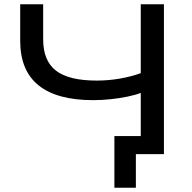

<svg xmlns="http://www.w3.org/2000/svg" viewBox="-20 -725 905 903"><path d="M619 158H518V-85H695V0H619ZM642 0V-288Q616 -278 579.5 -270.5Q543 -263 501.5 -258.5Q460 -254 418 -254Q248 -254 161.5 -323.5Q75 -393 75 -533V-705H183V-540Q183 -439 243.5 -392.5Q304 -346 435 -346Q488 -346 541.5 -355Q595 -364 642 -381V-705H751V0Z"/></svg>

Font: Nunito Sans 10pt Expanded Medium
Style: Regular
Weight: 500
Width: 7
Designer: Vernon Adams
Foundry: Vernon Adams
Version: Version 3.101;gftools[0.9.27]